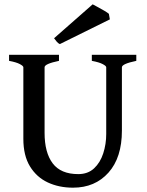

<svg xmlns="http://www.w3.org/2000/svg" viewBox="-20 -845 672 879"><path d="M604 -566.4Q538.1 -552.7 538.1 -537.1V-247.1Q538.1 -123.5 476.6 -54.7Q415 14.2 314.5 14.2Q250 14.2 198.7 -9.8Q147.5 -33.7 117.2 -83.3Q86.9 -132.8 86.9 -209.5V-537.1Q86.9 -543 71 -551.5Q55.2 -560.1 21.5 -566.4V-594.2H250V-566.4Q184.1 -552.7 184.1 -537.1V-236.8Q184.1 -146.5 221.2 -97.2Q258.3 -47.9 338.4 -47.9Q382.3 -47.9 410.6 -74.2Q439 -100.6 452.6 -142.8Q466.3 -185.1 466.3 -231.4V-537.1Q466.3 -543 450.2 -551.5Q434.1 -560.1 400.4 -566.4V-594.2H604ZM253.9 -643.1Q246.1 -646.5 239.5 -654.5Q232.9 -662.6 227.5 -669.9L404.3 -825.2Q410.6 -821.8 426.5 -813.2Q442.4 -804.7 457.8 -795.7Q473.1 -786.6 478.5 -781.7L482.9 -756.3Z"/></svg>

Font: Namdhinggo Medium
Style: Regular
Weight: 500
Designer: Victor Gaultney
Foundry: SIL International
Version: Version 3.001